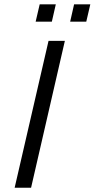

<svg xmlns="http://www.w3.org/2000/svg" viewBox="-20 -882 444 902"><path d="M147.5 -780.3 166.5 -861.8H242.2L223.6 -780.3ZM309.6 -780.3 328.1 -861.8H404.3L385.3 -780.3ZM48.8 0 208 -689.9H284.7L126 0Z"/></svg>

Font: HK Grotesk Italic
Style: Regular
Weight: 400
Italic angle: -13°
Designer: Alfredo Marco Pradil and Stefan Peev
Foundry: Hanken Design Co.
Version: Version 1.000;PS 001.000;hotconv 1.0.88;makeotf.lib2.5.64775